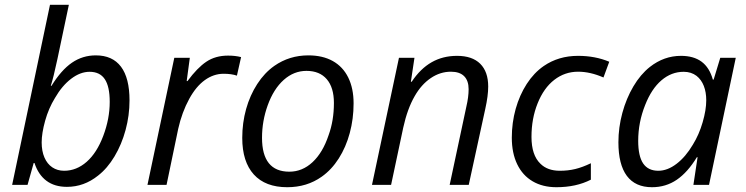

<svg xmlns="http://www.w3.org/2000/svg" viewBox="-20 -780 3147 810"><path d="M125.5 -92.3H122.1L96.2 0H31.2L190.9 -759.8H270.5L222.2 -530.8Q205.6 -452.6 194.3 -418H197.3Q238.3 -484.4 283.4 -515.4Q328.6 -546.4 384.3 -546.4Q454.6 -546.4 490.5 -498.5Q526.4 -450.7 526.4 -356.4Q526.4 -293 509.8 -231.7Q493.2 -170.4 463.1 -120.1Q433.1 -69.8 393.6 -39.1Q334.5 8.3 262.2 8.3Q210.4 8.3 176 -17.3Q141.6 -43 125.5 -92.3ZM415.5 -206.5Q442.9 -278.8 442.9 -350.1Q442.9 -415 422.1 -446Q401.4 -477.1 357.9 -477.1Q318.8 -477.1 280.3 -447.8Q241.7 -418.5 211.9 -366.7Q185.1 -323.2 170.4 -270.5Q155.8 -217.8 155.8 -179.2Q155.8 -142.6 167.5 -115.5Q179.2 -88.4 200.7 -74Q222.2 -59.6 250.5 -59.6Q302.7 -59.6 345.7 -97.4Q388.7 -135.3 415.5 -206.5Z M715.3 -536.1H780.8L767.6 -438H771Q812 -493.7 850.3 -519.5Q888.7 -545.4 941.9 -545.4Q972.7 -545.4 997.1 -539.1L979.5 -460.9Q956.5 -468.8 923.3 -468.8Q881.3 -468.8 844.2 -442.1Q807.1 -415.5 778.3 -362.8Q747.6 -306.6 731.9 -236.8L682.6 0H602.1Z M1002 -198.2Q1002 -261.7 1018.3 -320.1Q1034.7 -378.4 1065.2 -425.5Q1095.7 -472.7 1137.2 -502Q1200.7 -546.4 1280.8 -546.4Q1341.3 -546.4 1384 -522.5Q1426.8 -498.5 1449.2 -452.9Q1471.7 -407.2 1471.7 -343.8Q1471.7 -278.8 1455.6 -219Q1439.5 -159.2 1409.2 -111.6Q1378.9 -64 1337.4 -34.7Q1274.9 9.8 1191.9 9.8Q1099.6 9.8 1050.8 -43.9Q1002 -97.7 1002 -198.2ZM1366.2 -209.5Q1388.7 -271 1388.7 -345.7Q1388.7 -410.6 1358.6 -445.8Q1328.6 -481 1272.9 -481Q1219.7 -481 1177 -442.9Q1134.3 -404.8 1109.4 -335.9Q1085.4 -269.5 1085.4 -198.7Q1085.4 -55.7 1200.7 -55.7Q1255.4 -55.7 1298.6 -95.9Q1341.8 -136.2 1366.2 -209.5Z M1663.1 -536.1H1728.5L1713.4 -435.1H1716.8Q1753.4 -490.2 1800.8 -517.3Q1848.1 -544.4 1908.2 -544.4Q1972.2 -544.4 2005.9 -511Q2039.6 -477.5 2039.6 -415Q2039.6 -376 2027.3 -320.8L1957.5 0H1877L1947.3 -329.6Q1957 -370.6 1957 -403.8Q1957 -439.5 1938.2 -458.5Q1919.4 -477.5 1882.3 -477.5Q1836.9 -477.5 1797.1 -450.4Q1757.3 -423.3 1729.5 -374.5Q1698.7 -321.3 1681.2 -241.7L1629.9 0H1549.3Z M2139.2 -199.2Q2139.2 -262.2 2155.5 -320.6Q2171.9 -378.9 2202.1 -425.8Q2232.4 -472.7 2273.9 -501.5Q2336.4 -544.4 2418.5 -544.4Q2491.2 -544.4 2550.3 -519.5L2525.9 -453.1Q2470.2 -477.5 2418.9 -477.5Q2362.8 -477.5 2318.4 -443.1Q2273.9 -408.7 2248 -343.8Q2222.2 -279.8 2222.2 -202.6Q2222.2 -125.5 2259.8 -89.4Q2289.6 -59.6 2341.8 -59.6Q2376.5 -59.6 2406.7 -66.9Q2437 -74.2 2472.7 -91.3V-22Q2410.6 9.8 2327.6 9.8Q2269.5 9.8 2227.1 -15.1Q2184.6 -40 2161.9 -87.2Q2139.2 -134.3 2139.2 -199.2Z M2588.9 -179.7Q2588.9 -242.2 2605.5 -303.5Q2622.1 -364.7 2652.1 -415.5Q2682.1 -466.3 2721.7 -497.6Q2781.2 -544.4 2853 -544.4Q2906.2 -544.4 2939.7 -519.8Q2973.1 -495.1 2987.3 -444.3H2990.7L3018.6 -536.1H3084L2971.2 0H2905.3L2922.9 -116.7H2919.9Q2881.3 -53.2 2835.2 -21.7Q2789.1 9.8 2730.5 9.8Q2660.2 9.8 2624.5 -38.1Q2588.9 -85.9 2588.9 -179.7ZM2902.8 -169.4Q2929.2 -211.9 2944.3 -264.2Q2959.5 -316.4 2959.5 -356.9Q2959.5 -391.1 2949.2 -417.5Q2939 -443.8 2918.5 -460Q2896 -477.1 2864.3 -477.1Q2812.5 -477.1 2770.5 -441.2Q2728.5 -405.3 2701.7 -336.9Q2672.4 -263.7 2672.4 -186Q2672.4 -121.1 2693.4 -90.3Q2714.4 -59.6 2757.3 -59.6Q2795.9 -59.6 2834.2 -88.9Q2872.6 -118.2 2902.8 -169.4Z"/></svg>

Font: Viking Open Sans
Style: Italic
Weight: 400
Italic angle: -12°
Foundry: Ascender Corporation
Version: Version 2.000